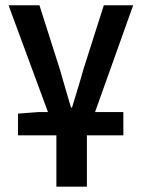

<svg xmlns="http://www.w3.org/2000/svg" viewBox="-20 -511 535 725"><path d="M192.9 193.8V0H47.9V-82L126 -87.9H161.1L12.2 -491.2H128.9L206.1 -249Q212.9 -223.6 227.3 -175.5Q241.7 -127.4 248 -105H252Q254.4 -113.3 270.8 -166.7Q287.1 -220.2 294.9 -249L372.1 -491.2H482.9L338.9 -87.9H445.8V0H308.1V193.8Z"/></svg>

Font: Source Sans 3 Semibold
Style: Regular
Weight: 600
Designer: Paul D. Hunt
Foundry: Adobe
Version: Version 3.052;hotconv 1.1.0;makeotfexe 2.6.0